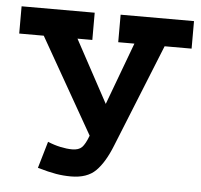

<svg xmlns="http://www.w3.org/2000/svg" viewBox="-47 -639 744 709"><g transform="rotate(5 325.0 -284.5)"><path d="M241 21Q213 21 186 16.5Q159 12 117 0L146 -99Q170 -89 193.5 -84Q217 -79 237 -79Q261 -79 273 -91Q285 -103 297 -135L96 -488H5V-589H276V-488H221L346 -257L432 -488H372V-590H644V-488H544L390 -106Q365 -43 333 -11Q301 21 241 21Z"/></g></svg>

Font: Podkova
Style: Bold
Weight: 700
Designer: Ilya Yudin
Foundry: Cyreal (www.cyreal.org)
Version: Version 2.102; ttfautohint (v1.8.1.43-b0c9)